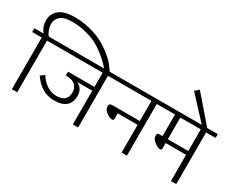

<svg xmlns="http://www.w3.org/2000/svg" viewBox="-143 -1629 2679 2188"><g transform="rotate(30 1196.5 -535.0)"><path d="M115 -680V0H185V-680H310V-730H179Q158 -754 143.5 -793.5Q129 -833 129 -869Q129 -931 176.5 -970.5Q224 -1010 329 -1010Q420 -1010 504 -989Q588 -968 646 -939.5Q704 -911 760 -868Q816 -825 845.5 -796Q875 -767 907 -730H980Q955 -772 917.5 -815Q880 -858 819.5 -905Q759 -952 689.5 -987.5Q620 -1023 525.5 -1046.5Q431 -1070 329 -1070Q186 -1070 122.5 -1014.5Q59 -959 59 -875Q59 -794 110 -730H-10V-680Z M592 -187Q519 -187 460 -228Q401 -269 364 -331L312 -293Q424 -129 592 -129Q802 -129 802 -310Q802 -401 721 -443H917V0H987V-680H1112V-730H290V-680H917V-493H569V-443Q658 -443 695 -405.5Q732 -368 732 -315Q732 -187 592 -187Z M1199 -415Q1175 -415 1165.5 -406.5Q1156 -398 1156 -377Q1156 -334 1200 -302.5Q1244 -271 1274 -271Q1297 -271 1297 -292V-365H1559V0H1629V-680H1754V-730H1092V-680H1559V-415Z M1939 -680H2208V-395H1939ZM1869 -680V-395H1826Q1810 -395 1804 -387Q1798 -379 1798 -357Q1798 -320 1843 -285.5Q1888 -251 1916 -251Q1939 -251 1939 -272V-345H2208V0H2278V-680H2403V-730H1734V-680Z M2264 -730 1973 -1066 1922 -1022 2192 -730Z"/></g></svg>

Font: Glegoo
Style: Regular
Weight: 400
Version: Version 2.0.1; ttfautohint (v0.9) -r 48 -G 60